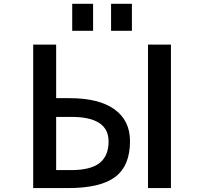

<svg xmlns="http://www.w3.org/2000/svg" viewBox="-20 -959 1040 980"><path d="M266.6 -458H334Q485.4 -458 564.5 -400.9Q643.6 -343.8 643.6 -238.3Q643.6 -113.3 568.4 -56.2Q493.2 1 327.1 1H149.4V-731.4H266.6ZM266.6 -90.8H342.8Q442.4 -90.8 488.3 -127Q534.2 -163.1 534.2 -237.3Q534.2 -362.3 344.7 -362.3H266.6ZM735.4 1V-731.4H852.5V1ZM348.6 -801.8V-939.5H455.1V-801.8ZM546.9 -801.8V-939.5H653.3V-801.8Z"/></svg>

Font: Gen Shin Gothic Monospace Medium
Style: Regular
Weight: 500
Designer: [Source Han Sans]
Ryoko NISHIZUKA  (kana & ideographs); Paul D. Hunt (Latin, Greek & Cyrillic); Wenlong ZHANG  (bopomofo
Version: Version 1.002.20150607